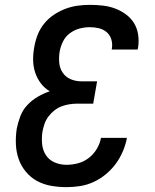

<svg xmlns="http://www.w3.org/2000/svg" viewBox="-20 -763 640 791"><path d="M254 8Q222 8 190.5 2.5Q159 -3 132.5 -17.5Q106 -32 86.5 -55.5Q67 -79 57 -107.5Q47 -136 45.5 -168Q44 -200 49 -233Q54 -258 63.5 -283.5Q73 -309 92 -329.5Q111 -350 135 -364Q159 -378 185 -387Q163 -400 148 -420Q133 -440 125 -464Q117 -488 116.5 -514.5Q116 -541 121 -568Q125 -593 134.5 -618Q144 -643 161 -664.5Q178 -686 201 -701.5Q224 -717 249 -726.5Q274 -736 299.5 -739.5Q325 -743 350 -743Q377 -743 403.5 -740Q430 -737 454 -728Q478 -719 498.5 -704Q519 -689 532 -668Q545 -647 549 -621Q553 -595 549 -568Q548 -565 548 -563Q548 -561 547 -559H440Q440 -560 440.5 -561Q441 -562 441 -563Q444 -583 438.5 -601Q433 -619 419.5 -630.5Q406 -642 388 -646.5Q370 -651 350 -651Q329 -651 308 -645.5Q287 -640 268.5 -626.5Q250 -613 240 -593Q230 -573 226 -552Q222 -528 224 -505Q226 -482 238 -464Q250 -446 270.5 -437Q291 -428 315 -428H380L364 -336H299Q283 -336 266.5 -333.5Q250 -331 234 -325Q218 -319 204 -308Q190 -297 179.5 -283Q169 -269 163.5 -253Q158 -237 155 -221Q151 -195 153.5 -169.5Q156 -144 169 -124Q182 -104 205 -94Q228 -84 254 -84Q278 -84 302 -90.5Q326 -97 346 -112.5Q366 -128 379 -150Q392 -172 396 -195H503Q498 -168 486.5 -140.5Q475 -113 457.5 -89Q440 -65 416.5 -45.5Q393 -26 366 -13.5Q339 -1 310.5 3.5Q282 8 254 8Z"/></svg>

Font: Iosevka SS04 SmBd Ex Obl
Style: Regular
Weight: 600
Width: 7
Italic angle: -9°
Monospace: yes
Designer: Belleve Invis
Foundry: Belleve Invis
Version: Version 19.0.0; ttfautohint (v1.8.4)